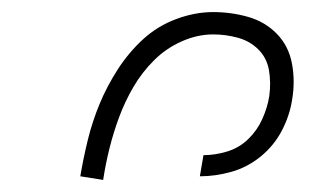

<svg xmlns="http://www.w3.org/2000/svg" viewBox="-20 -800 540 318"><path d="M151 -502 113 -508Q118 -538 125.5 -568.5Q133 -599 145 -628Q157 -657 175 -685Q193 -713 217 -735Q241 -757 272 -768.5Q303 -780 333 -780Q363 -780 391 -772Q419 -764 438.5 -744Q458 -724 463.5 -695Q469 -666 464 -636Q460 -609 447 -584Q434 -559 412 -541Q390 -523 363.5 -515.5Q337 -508 311 -508L317 -543Q336 -543 356 -549Q376 -555 391 -569.5Q406 -584 414.5 -603Q423 -622 426 -641Q429 -663 425.5 -683.5Q422 -704 408 -718Q394 -732 374 -737.5Q354 -743 333 -743Q307 -743 281 -731.5Q255 -720 235 -700Q215 -680 201 -656Q187 -632 177.5 -606.5Q168 -581 161.5 -555Q155 -529 151 -503Z"/></svg>

Font: Iosevka Extralight Oblique
Style: Regular
Weight: 200
Italic angle: -9°
Monospace: yes
Designer: Belleve Invis
Foundry: Belleve Invis
Version: Version 32.5.0; ttfautohint (v1.8.4)